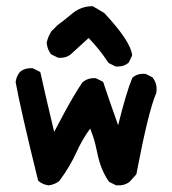

<svg xmlns="http://www.w3.org/2000/svg" viewBox="-20 -583 540 604"><path d="M132.3 0Q114.7 -2.4 101.6 -13.2L100.1 -14.2L99.6 -16.1Q44.9 -237.8 29.3 -324.2V-325.2V-325.7Q31.7 -343.3 42.5 -356.4L43 -356.9Q58.6 -370.1 82.5 -368.2H83.5L84.5 -367.7L104 -357.9L106.4 -356.4L107.4 -354Q120.1 -294.9 150.4 -168Q166 -196.8 185.1 -233.4Q210 -279.3 238.3 -322.8L238.8 -323.2L239.3 -323.7Q248 -331.5 258.5 -334.7Q269 -337.9 280.8 -336.9H281.7L282.7 -336.4L302.2 -326.7L304.7 -325.2L305.2 -323.2Q317.9 -284.2 351.6 -189Q364.7 -241.7 375.7 -278.6Q386.7 -315.4 396 -337.4L396.5 -338.4L397.5 -339.4Q413.1 -352.5 437 -350.6H438L439 -350.1L458.5 -340.3L460 -339.8L460.4 -338.4Q476.1 -318.8 471.7 -291V-290.5L471.2 -289.6Q446.3 -231.4 409.2 -36.1L408.7 -34.2L407.7 -33.2L388.2 -11.7L387.7 -11.2L387.2 -10.7Q370.1 2 346.2 0H345.2L344.2 -0.5L324.7 -10.3L323.2 -11.2L322.3 -12.2Q296.4 -49.3 286.1 -101.6Q283.2 -116.2 279.8 -129.6Q276.4 -143.1 272.2 -155.3Q268.1 -167.5 263.7 -178.7Q238.3 -143.6 220.7 -104.5Q200.2 -59.1 167 -14.2L166.5 -13.2L165.5 -12.7Q158.2 -7.3 150.1 -4.2Q142.1 -1 133.3 0H132.8ZM342.3 -374.5 322.8 -384.3 321.3 -385.3 320.3 -386.7Q306.6 -407.7 290.5 -427.7Q275.9 -445.8 258.8 -463.4L203.1 -412.6Q187.5 -399.4 163.6 -401.4H162.6L161.6 -401.9L142.1 -411.6L140.6 -412.6L139.6 -413.6Q134.3 -420.9 131.1 -429.4Q127.9 -438 127 -447.8V-448.7V-449.7Q131.3 -468.3 141.6 -484.4L142.1 -485.4H142.6L158.2 -501V-501.5L158.7 -502Q184.1 -521 208.5 -541.5Q217.3 -548.8 227.3 -553.7Q237.3 -558.6 248 -561Q258.8 -563.5 270.5 -563.5H272L273.4 -562.5L306.6 -543L307.6 -542.5L308.1 -542Q391.6 -452.6 395.5 -409.7V-408.2L395 -406.7L385.3 -387.2L384.8 -385.7L383.8 -385.3Q368.2 -372.1 344.2 -374H343.3Z"/></svg>

Font: NaikaiFont
Style: SemiBold
Weight: 600
Version: Version 1.89